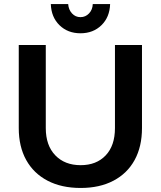

<svg xmlns="http://www.w3.org/2000/svg" viewBox="-20 -923 796 952"><path d="M207 -288Q207 -202 254 -153Q301 -104 380 -104Q458 -104 504 -152.5Q550 -201 550 -288V-700H684V-288Q684 -196 647.5 -129.5Q611 -63 542.5 -27Q474 9 380 9Q285 9 216 -27Q147 -63 110 -129.5Q73 -196 73 -288V-700H207ZM318 -903Q320 -875 337 -856.5Q354 -838 379 -838Q404 -838 421.5 -856.5Q439 -875 440 -903H526Q524 -838 483 -798Q442 -758 379 -758Q316 -758 275 -798Q234 -838 232 -903Z"/></svg>

Font: Alexandria Medium
Style: Regular
Weight: 500
Designer: Mohamed Gaber
Foundry: Kief Type Foundry
Version: Version 5.100